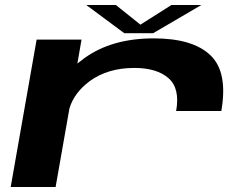

<svg xmlns="http://www.w3.org/2000/svg" viewBox="-20 -743 1000 763"><path d="M680 -302Q696 -391.5 649.8 -432.2Q603.5 -473 513.5 -473Q408.5 -473 336.5 -420.5Q275 -375 256 -312.5L201 0H22.5L125.5 -585.5H304L287.5 -490.5Q300.5 -501 315.5 -512Q424 -590.5 591 -590.5Q746 -590.5 816.2 -523.5Q886.5 -456.5 859.5 -302ZM474 -611 323 -723H440.5L538 -645L661 -723H780L588.5 -611Z"/></svg>

Font: Anybody UltraExpanded SemiBold
Style: Italic
Weight: 600
Width: 9
Italic angle: -10°
Designer: Tyler Finck
Foundry: Etcetera Type Company
Version: Version 1.010; ttfautohint (v1.8.3) -l 8 -r 50 -G 200 -x 14 